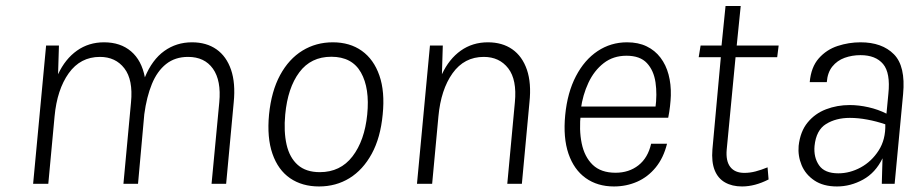

<svg xmlns="http://www.w3.org/2000/svg" viewBox="-20 -630 3166 658"><path d="M93.5 0 138 -474H182Q181.5 -449.5 180.5 -424.8Q179.5 -400 179 -375.5Q203.5 -428 243.8 -456.5Q284 -485 336.5 -485Q393 -485 429.2 -454Q465.5 -423 476.5 -365Q501.5 -425.5 543 -455.2Q584.5 -485 638 -485Q687.5 -485 721.8 -461Q756 -437 771.8 -391Q787.5 -345 781 -279.5L755 0H705L731.5 -279.5Q738.5 -354 709.8 -394.5Q681 -435 624.5 -435Q580 -435 549.2 -410.5Q518.5 -386 500.5 -342Q482.5 -298 474.5 -238.5L453 0H403L429 -279.5Q436.5 -356.5 406.2 -395.8Q376 -435 322.5 -435Q255.5 -435 215.5 -379Q175.5 -323 167 -231L145.5 0Z M1073.5 9Q1015.5 9 974.2 -19.2Q933 -47.5 913.8 -102.8Q894.5 -158 902 -237.5Q910 -317.5 940 -372.8Q970 -428 1016.5 -456.5Q1063 -485 1120.5 -485Q1179 -485 1220 -455.8Q1261 -426.5 1280.2 -371.2Q1299.5 -316 1291.5 -237.5Q1284 -158 1254 -103Q1224 -48 1177.8 -19.5Q1131.5 9 1073.5 9ZM1076 -40Q1146.5 -40 1188 -94Q1229.5 -148 1238.5 -237.5Q1247.5 -327.5 1217 -381.5Q1186.5 -435.5 1115.5 -435.5Q1045.5 -435.5 1005.8 -382.2Q966 -329 957.5 -237.5Q952 -179 962.2 -134.2Q972.5 -89.5 1000.5 -64.8Q1028.5 -40 1076 -40Z M1409 0 1453.5 -474H1497.5L1494.5 -375.5Q1519 -428 1559.2 -456.5Q1599.5 -485 1652 -485Q1701.5 -485 1735.8 -461Q1770 -437 1785.8 -391Q1801.5 -345 1794.5 -279.5L1768.5 0H1718.5L1744.5 -279.5Q1752 -356.5 1721.8 -395.8Q1691.5 -435 1638 -435Q1571 -435 1531 -379Q1491 -323 1482.5 -231L1461 0Z M2084 9Q2027.5 9 1987.2 -19.8Q1947 -48.5 1928.2 -103.2Q1909.5 -158 1917 -235.5Q1924.5 -313 1953.8 -369Q1983 -425 2028.2 -455Q2073.5 -485 2129 -485Q2167.5 -485 2196 -471.2Q2224.5 -457.5 2243.5 -432.5Q2262.5 -407.5 2271.2 -374.5Q2280 -341.5 2279 -302.5Q2278.5 -286 2276.2 -266Q2274 -246 2270 -226.5H1946L1970.5 -242Q1964 -185 1973.5 -138.8Q1983 -92.5 2011.2 -65.2Q2039.5 -38 2089.5 -38Q2135.5 -38 2168 -63.5Q2200.5 -89 2211.5 -137.5H2266Q2254 -89 2227.2 -56.2Q2200.5 -23.5 2163.5 -7.2Q2126.5 9 2084 9ZM1970.5 -256 1952.5 -265H2250.5L2226 -259Q2232.5 -306.5 2226.5 -347.5Q2220.5 -388.5 2197 -413.8Q2173.5 -439 2127 -439Q2081.5 -439 2048.8 -413.5Q2016 -388 1996.5 -346.2Q1977 -304.5 1970.5 -256Z M2523 9Q2489 9 2464.8 -4.8Q2440.5 -18.5 2429.2 -46.8Q2418 -75 2421.5 -118L2451.5 -446.5L2472 -434H2374.5L2381 -474H2475.5L2450.5 -451.5L2466.5 -609.5H2518.5L2502.5 -451.5L2482.5 -474H2648.5L2643.5 -434H2477.5L2502 -446.5L2470.5 -117.5Q2467 -78 2482.8 -57.8Q2498.5 -37.5 2531 -37.5Q2550 -37.5 2569.2 -42.5Q2588.5 -47.5 2610.5 -56.5L2614 -15Q2590.5 -3 2567.8 3Q2545 9 2523 9Z M2848.5 9Q2801.5 9 2771 -11.5Q2740.5 -32 2727.2 -64Q2714 -96 2717 -130Q2722.5 -179.5 2747.8 -210.2Q2773 -241 2811 -255.5Q2849 -270 2892 -270Q2923 -270 2956.2 -262.5Q2989.5 -255 3018 -240.5L3024.5 -308.5Q3032 -380 3006.5 -410.5Q2981 -441 2929 -441Q2900 -441 2874.5 -431.8Q2849 -422.5 2832.5 -402Q2816 -381.5 2813.5 -348.5H2755Q2759.5 -400 2786 -430Q2812.5 -460 2850.8 -472.5Q2889 -485 2929 -485Q3003 -485 3043.5 -444Q3084 -403 3075 -307.5L3046 0H3002Q3002.5 -22.5 3003.2 -44Q3004 -65.5 3004.5 -87.5Q2980.5 -38 2937.8 -14.5Q2895 9 2848.5 9ZM2853 -36Q2892.5 -36 2929.8 -56.2Q2967 -76.5 2991.2 -114.2Q3015.5 -152 3014 -204Q2983 -214.5 2952 -220.2Q2921 -226 2892.5 -226Q2845 -226 2811 -205Q2777 -184 2771.5 -130Q2768 -91 2787 -63.5Q2806 -36 2853 -36Z"/></svg>

Font: Karla Light
Style: Italic
Weight: 300
Italic angle: -8°
Designer: Jonathan Pinhorn
Version: Version 2.004;gftools[0.9.33]